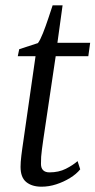

<svg xmlns="http://www.w3.org/2000/svg" viewBox="-20 -694 360 724"><path d="M143.5 -169.5Q140.5 -147 138.2 -131.2Q136 -115.5 135.2 -103Q134.5 -90.5 134.5 -76Q134.5 -60 142.8 -52Q151 -44 166.5 -44Q201.5 -44 228.2 -57.5Q255 -71 272.5 -86.5L282.5 -55.5Q268 -37.5 244 -22.8Q220 -8 192.2 1Q164.5 10 136.5 10Q100.5 10 79 -7.5Q57.5 -25 57.5 -65Q57.5 -73 58.2 -83.8Q59 -94.5 60.5 -107.2Q62 -120 64 -134Q66 -148 68 -161.5L114 -482H47L52.5 -508.5L123 -531.5Q131.5 -542.5 142 -569Q152.5 -595.5 162.2 -624.8Q172 -654 178.5 -674H216L196.5 -532.5H320L313 -482H190Z"/></svg>

Font: Merriweather 72pt Light
Style: Italic
Weight: 300
Italic angle: -7.8°
Version: Version 2.101